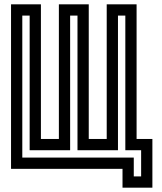

<svg xmlns="http://www.w3.org/2000/svg" viewBox="-20 -780 749 887"><path d="M252 -138V-760H390V-138H473V-760H611V-138H684V87H546V0H31V-760H169V-138ZM338 -708H304V-86H117V-708H83V-52H598V35H632V-86H559V-708H525V-86H338Z"/></svg>

Font: Aurach Bi
Style: Regular
Weight: 400
Designer: Peter Wiegel
Foundry: Peter Wiegel
Version: Version 1.002